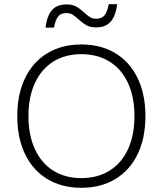

<svg xmlns="http://www.w3.org/2000/svg" viewBox="-20 -881 772 911"><path d="M670 -330Q670 -226 633 -149.5Q596 -73 527.5 -31.5Q459 10 366 10Q273 10 204.5 -31.5Q136 -73 99 -149.5Q62 -226 62 -330Q62 -434 99 -510.5Q136 -587 204.5 -628.5Q273 -670 366 -670Q459 -670 527.5 -628.5Q596 -587 633 -510.5Q670 -434 670 -330ZM115 -330Q115 -240 145.5 -173.5Q176 -107 232.5 -71.5Q289 -36 366 -36Q443 -36 500 -71.5Q557 -107 587.5 -173.5Q618 -240 618 -330Q618 -420 587.5 -486.5Q557 -553 500 -588.5Q443 -624 366 -624Q289 -624 232.5 -588.5Q176 -553 145.5 -486.5Q115 -420 115 -330ZM437 -751Q409 -751 391.5 -760.5Q374 -770 353 -789Q337 -804 324.5 -811.5Q312 -819 295 -819Q268 -819 255.5 -802.5Q243 -786 236 -750H196Q203 -806 226.5 -833Q250 -860 296 -860Q323 -860 340.5 -850.5Q358 -841 379 -822Q395 -807 407.5 -799.5Q420 -792 436 -792Q463 -792 476 -808.5Q489 -825 496 -861H536Q529 -805 505 -778Q481 -751 437 -751Z"/></svg>

Font: Work Sans Light
Style: Regular
Weight: 300
Designer: Wei Huang
Foundry: Wei Huang
Version: Version 1.500